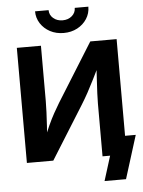

<svg xmlns="http://www.w3.org/2000/svg" viewBox="-68 -1000 901 1209"><g transform="rotate(-5 382.0 -395.5)"><path d="M696.4 0H543.8V-334.4Q543.8 -359.4 545.5 -398.6Q547.3 -437.8 550.3 -486.3Q553.3 -534.9 556.3 -587.5H575.2Q546.1 -528.1 524.6 -485.1Q503.2 -442.2 483.9 -406.9Q464.6 -371.7 441.1 -333.9L232.5 0H65.7V-727.5H218.1V-378.3Q218.1 -349.2 216.3 -307.1Q214.5 -265 211.6 -219.3Q208.7 -173.6 205.4 -132.9H190.1Q209.2 -183.7 227.8 -224.2Q246.4 -264.8 264.7 -297.8Q283 -330.9 300.3 -359.2L530 -727.5H696.4ZM368.5 -795Q320.8 -795 282.7 -815.1Q244.7 -835.3 222.4 -869.8Q200 -904.3 200 -946.6H285.6Q285.6 -916 309.3 -895.6Q333 -875.1 368.5 -875.1Q403.8 -875.1 427.4 -895.6Q450.9 -916 450.9 -946.6H537Q537 -904.3 514.8 -869.9Q492.6 -835.5 454.5 -815.2Q416.5 -795 368.5 -795ZM542.9 156.2 591.7 0H551.8V-116.4H763.9L678.6 156.2Z"/></g></svg>

Font: Adwaita Sans
Style: Regular
Weight: 400
Designer: Rasmus Andersson
Foundry: rsms
Version: Version 4.001;git-9221beed3